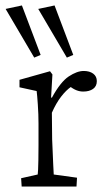

<svg xmlns="http://www.w3.org/2000/svg" viewBox="-40 -681 394 701"><path d="M39.1 0 37.1 -30.3 97.7 -43.9Q98.6 -49.8 99.1 -62Q99.6 -74.2 100.1 -96.2Q100.6 -118.2 100.6 -151.4V-229.5Q100.6 -263.7 98.1 -299.3Q95.7 -335 93.8 -348.6L31.2 -362.3V-389.6L142.6 -420.9L151.4 -409.2L146.5 -325.2L149.4 -324.2Q180.7 -381.8 210.9 -401.9Q241.2 -421.9 265.6 -421.9Q287.1 -421.9 300.3 -412.1Q313.5 -402.3 313.5 -384.8Q313.5 -366.2 299.8 -356.4Q286.1 -346.7 263.7 -346.7Q248 -346.7 233.4 -354Q218.8 -361.3 208 -372.1L219.7 -364.3Q201.2 -351.6 183.1 -328.1Q165 -304.7 149.4 -269.5L150.4 -171.9Q151.4 -152.3 152.3 -127.9Q153.3 -103.5 154.3 -80.6Q155.3 -57.6 156.2 -43.9L241.2 -32.2L239.3 0ZM204.1 -470.7 99.6 -648.4 159.2 -661.1 227.5 -480.5ZM85 -470.7 -19.5 -648.4 40 -661.1 108.4 -480.5Z"/></svg>

Font: Crimson Pro ExtraLight
Style: Regular
Weight: 250
Designer: Jacques Le Bailly
Foundry: Baron von Fonthausen
Version: Version 1.003